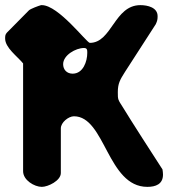

<svg xmlns="http://www.w3.org/2000/svg" viewBox="-20 -727 695 748"><path d="M70 -480V-60C70 -25 114 1 143 1C167 1 217 -23 217 -53V-227C217 -250 247 -274 268 -274C390 -274 398 1 554 1C586 1 615 -9 615 -47C615 -50 614 -64 613 -67C590 -102 482 -270 460 -307C439 -340 439 -338 439 -368C439 -402 448 -417 467 -447C485 -475 569 -605 587 -633C593 -646 594 -652 594 -664C594 -698 555 -707 527 -707C425 -707 416 -560 330 -560C318 -560 208 -707 143 -707H140C129 -704 100 -693 93 -687L7 -600C0 -593 0 -585 0 -577C0 -541 47 -508 70 -480ZM226 -477C226 -512 275 -540 307 -540C320 -540 320 -532 320 -521C320 -488 304 -440 263 -440C240 -440 226 -456 226 -477Z"/></svg>

Font: Asimov Print
Style: Regular
Weight: 500
Designer: Google
Version: Version 2.000980: 2014